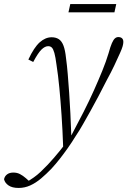

<svg xmlns="http://www.w3.org/2000/svg" viewBox="-117 -684 629 948"><path d="M-25 244Q-57 244 -75 231.5Q-93 219 -97 201Q-94 186 -82 177Q-70 168 -51 168Q-33 168 -18.5 175.5Q-4 183 11 196L31 214L14 215H23H14Q33 204 50 192Q67 180 84 164Q101 148 119 129Q148 98 178.5 60.5Q209 23 235 -15Q267 -75 295.5 -131Q324 -187 347 -238.5Q370 -290 388.5 -335.5Q407 -381 419 -421Q428 -454 435.5 -471Q443 -488 450.5 -494.5Q458 -501 467 -501Q479 -501 485.5 -495Q492 -489 492 -477Q492 -468 488.5 -455.5Q485 -443 476 -423Q463 -394 448 -362Q433 -330 409 -286Q389 -247 369.5 -209.5Q350 -172 330.5 -137.5Q311 -103 293 -71Q275 -39 256 -11Q237 20 217.5 47.5Q198 75 178.5 100Q159 125 137 149Q112 175 86 197Q60 219 32.5 231.5Q5 244 -25 244ZM195 46Q192 -41 187 -114.5Q182 -188 176 -250.5Q170 -313 162 -364Q157 -403 151.5 -422.5Q146 -442 139 -449Q132 -456 121 -456Q105 -456 88 -439.5Q71 -423 47 -378L23 -390Q51 -450 79 -475Q107 -500 138 -500Q159 -500 173.5 -490.5Q188 -481 196.5 -458.5Q205 -436 209 -397Q214 -361 217.5 -318Q221 -275 224.5 -226Q228 -177 230.5 -124.5Q233 -72 235 -16H251ZM221 -623 230 -664H457L448 -623Z"/></svg>

Font: Source Serif 4 Light
Style: Italic
Weight: 300
Italic angle: -12°
Designer: Frank Grießhammer
Foundry: Adobe Systems Incorporated
Version: Version 4.004;hotconv 1.0.116;makeotfexe 2.5.65601